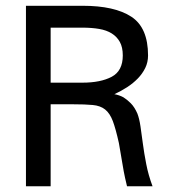

<svg xmlns="http://www.w3.org/2000/svg" viewBox="-20 -648 588 668"><path d="M421.9 0Q414.1 -32.2 410.6 -51.3Q407.2 -70.3 404.8 -85Q402.3 -99.6 399.9 -113.8Q397.5 -127.9 393.6 -150.4Q382.8 -199.2 372.6 -226.6Q362.3 -253.9 345.7 -267.1Q329.1 -280.3 302.7 -282.7Q276.4 -285.2 232.4 -285.2H156.2V0H70.3V-627.9H267.6Q378.9 -627.9 437 -589.8Q495.1 -551.8 495.1 -455.1Q495.1 -431.6 485.4 -411.6Q475.6 -391.6 459.5 -375Q443.4 -358.4 422.4 -344.7Q401.4 -331.1 377.9 -320.3Q394.5 -317.4 409.2 -309.6Q421.9 -301.8 435.1 -288.6Q448.2 -275.4 458 -252.9Q464.8 -235.4 468.8 -208Q472.7 -180.7 477.1 -147.9Q481.4 -115.2 488.8 -77.1Q496.1 -39.1 510.7 0ZM407.2 -455.1Q407.2 -483.4 397 -502Q386.7 -520.5 368.7 -531.7Q350.6 -543 324.7 -547.4Q298.8 -551.8 266.6 -551.8H156.2V-360.4H266.6Q330.1 -360.4 368.7 -380.9Q407.2 -401.4 407.2 -455.1Z"/></svg>

Font: Padauk GrcRegTest
Style: Regular
Weight: 500
Designer: Debbi Hosken
Foundry: SIL
Version: Version 2.0